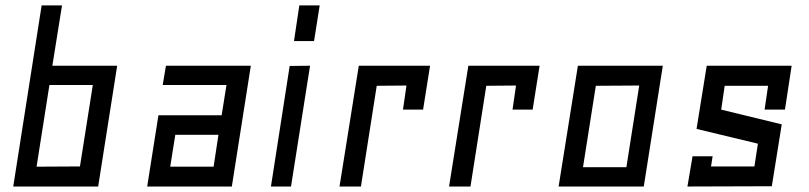

<svg xmlns="http://www.w3.org/2000/svg" viewBox="-20 -680 2951 700"><path d="M170.9 -440.4H407.2L337.9 0H28.3L131.8 -660.2H206.1ZM113.3 -72.3 271.5 -73.2 318.4 -370.1H160.2Z M788.1 -259.8 805.7 -370.1H573.2L585 -440.4H894.5L825.2 0H516.6L557.6 -259.8ZM776.4 -188.5H619.1L600.6 -72.3H758.8Z M1036.1 -439.5 967.8 0H1041L1110.4 -440.4ZM1071.3 -660.2 1051.8 -530.3H1125L1145.5 -660.2Z M1461.9 -368.2 1353.5 -367.2 1295.9 0H1217.8L1288.1 -440.4H1547.9L1522.5 -280.3H1449.2Z M1861.3 -368.2 1752.9 -367.2 1695.3 0H1617.2L1687.5 -440.4H1947.3L1921.9 -280.3H1848.6Z M2016.6 0 2086.9 -440.4H2396.5L2327.1 0ZM2310.5 -368.2 2152.3 -367.2 2105.5 -70.3H2263.7Z M2572.3 -73.2 2578.1 -110.4H2504.9L2486.3 0L2793.9 -1L2830.1 -226.6L2609.4 -280.3L2622.1 -367.2H2780.3L2767.6 -280.3H2841.8L2866.2 -440.4H2556.6L2519.5 -210L2743.2 -156.2L2730.5 -73.2Z"/></svg>

Font: Geo
Style: Oblique
Weight: 500
Italic angle: -11°
Version: Version 001.2